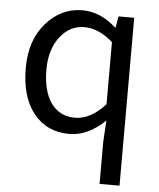

<svg xmlns="http://www.w3.org/2000/svg" viewBox="-55 -604 728 879"><g transform="rotate(5 309.5 -164.5)"><path d="M435.5 228.5V36.1L441.4 -63.5Q363.3 12.7 277.3 12.7Q173.8 12.7 113.3 -62.5Q52.7 -137.7 52.7 -271.5Q52.7 -399.4 122.1 -478Q191.4 -556.6 288.1 -556.6Q372.1 -556.6 443.4 -491.2H446.3L455.1 -543H527.3V228.5ZM435.5 -137.7V-422.9Q371.1 -480.5 303.7 -480.5Q237.3 -480.5 192.4 -422.4Q147.5 -364.3 147.5 -272.5Q147.5 -173.8 186.5 -118.7Q225.6 -63.5 296.9 -63.5Q368.2 -63.5 435.5 -137.7Z"/></g></svg>

Font: Nasu
Style: Regular
Weight: 400
Designer: Ryoko NISHIZUKA (kana &amp; ideographs); Paul D. Hunt (Latin, Greek &amp; Cyrillic); Wenlong ZHANG (bopomofo); Sandoll C
Version: Version 2014.1215